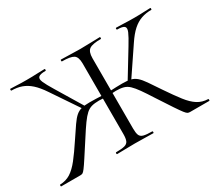

<svg xmlns="http://www.w3.org/2000/svg" viewBox="-117 -858 1225 1091"><g transform="rotate(-30 495.5 -312.5)"><path d="M376.4 0Q373.6 0 373.6 -6Q373.6 -12 376.4 -12Q413.6 -12 432.5 -17Q451.4 -22 457.8 -37Q464.2 -52 464.2 -81V-544Q464.2 -587 443.8 -600Q423.4 -613 367.8 -613Q365.8 -613 365.8 -619Q365.8 -625 367.8 -625Q392.4 -625 426.8 -623.5Q461.2 -622 493.8 -622Q529.8 -622 564.8 -623.5Q599.8 -625 623.8 -625Q625.8 -625 625.8 -619Q625.8 -613 623.8 -613Q568.4 -613 547.9 -599Q527.4 -585 527.4 -542V-81Q527.4 -52 533.3 -37Q539.2 -22 558.2 -17Q577.2 -12 614.2 -12Q617 -12 617 -6Q617 0 614.2 0Q590.2 0 560 -1Q529.8 -2 493.8 -2Q461.2 -2 430.6 -1Q400 0 376.4 0ZM9.4 0Q7.2 0 7.2 -6Q7.2 -12 9.4 -12Q48.2 -13 78.1 -32Q108 -51 138.4 -89.6Q168.8 -128.2 208.2 -188Q240.2 -236 260.2 -265Q280.2 -294 297.2 -308.5Q314.2 -323 334.9 -328Q355.6 -333 388.2 -333Q421.8 -333 484.4 -330L483.2 -312Q470.6 -313 459.8 -314Q449 -315 439.4 -315Q410 -315 390.4 -309.5Q370.8 -304 354.1 -289Q337.4 -274 316.7 -245.4Q296 -216.8 266 -169.6Q225.2 -106.6 202.5 -71.7Q179.8 -36.8 168.1 -21.4Q156.4 -6 150.3 -3Q144.2 0 135.4 0ZM339.4 -317 215.2 -501Q186.8 -543.6 159.7 -567.8Q132.6 -592 102.8 -602.5Q73 -613 36 -613Q34 -613 34 -619Q34 -625 36 -625Q57 -625 79.9 -623.5Q102.8 -622 141.6 -622Q182.6 -622 209.2 -623.5Q235.8 -625 260.8 -625Q263.6 -625 263.6 -619Q263.6 -613 260.8 -613Q225.4 -613 214.4 -603.1Q203.4 -593.2 213.7 -568.8Q224 -544.4 251.8 -499L356.4 -326ZM854.6 0Q846.8 0 840.2 -3Q833.6 -6 821.9 -21Q810.2 -36 787.1 -70.5Q764 -105 723.2 -168Q693.2 -215.2 672.9 -243.8Q652.6 -272.4 635.9 -288.2Q619.2 -304 599.2 -309.5Q579.2 -315 549.8 -315Q541.8 -315 530.7 -314Q519.6 -313 507.8 -312L506.8 -330Q569.6 -333 601.8 -333Q635.4 -333 656.1 -328Q676.8 -323 693.7 -308.5Q710.6 -294 730.6 -265Q750.6 -236 782.6 -188Q823 -128.2 852.9 -89.6Q882.8 -51 912.7 -32Q942.6 -13 981.4 -12Q983.6 -12 983.6 -6Q983.6 0 981.4 0ZM651.4 -317 633.6 -326 738.4 -498Q766.4 -543.6 776.9 -568.2Q787.4 -592.8 776.9 -602.9Q766.4 -613 730.2 -613Q727.2 -613 727.2 -619Q727.2 -625 730.2 -625Q755 -625 782.1 -623.5Q809.2 -622 849.2 -622Q888 -622 910.9 -623.5Q933.8 -625 954.8 -625Q956.8 -625 956.8 -619Q956.8 -613 954.8 -613Q918.6 -613 888.4 -602.5Q858.2 -592 831.1 -567.8Q804 -543.6 775.6 -501Z"/></g></svg>

Font: Cormorant Garamond Light
Style: Regular
Weight: 300
Designer: Christian Thalmann (Catharsis Fonts)
Foundry: Catharsis Fonts
Version: Version 4.001